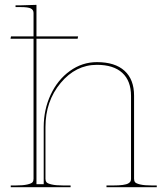

<svg xmlns="http://www.w3.org/2000/svg" viewBox="-20 -782 695 802"><path d="M306.2 -629.9 304.2 -620.1H132.3V-12.7H162.6V-251Q162.6 -324.2 191.7 -386.5Q220.7 -448.7 272 -485.6Q323.2 -522.5 384.8 -522.5Q460.4 -522.5 500.2 -486.3Q540 -450.2 540 -382.3V-35.2Q540 -26.4 544.2 -21Q548.3 -15.6 565.7 -11.5Q583 -7.3 615.2 -7.3H634.8V0H424.8V-7.3H452.6Q477.1 -7.3 492.9 -9.5Q508.8 -11.7 515.9 -15.9Q522.9 -20 525.1 -24.4Q527.3 -28.8 527.3 -35.2V-380.9Q527.3 -444.3 490.7 -477.8Q454.1 -511.2 384.8 -511.2Q296.4 -511.2 233.2 -435.3Q169.9 -359.4 169.9 -251V-35.2Q169.9 -26.4 174.1 -21Q178.2 -15.6 195.6 -11.5Q212.9 -7.3 245.1 -7.3H274.9V0H24.9V-7.3H44.9Q77.1 -7.3 94.5 -11.5Q111.8 -15.6 116 -21Q120.1 -26.4 120.1 -35.2V-620.1H23.9L25.9 -629.9H120.1V-727.5Q120.1 -741.2 108.4 -746.8Q96.7 -752.4 67.4 -752.4H44.9V-759.8H67.4L132.3 -761.7V-629.9Z"/></svg>

Font: ZnikomitNo25
Style: Regular
Weight: 100
Designer: gluk
Foundry: gluk
Version: Version 0.56